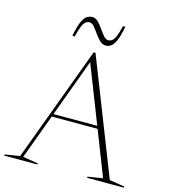

<svg xmlns="http://www.w3.org/2000/svg" viewBox="-137 -1014 981 1117"><g transform="rotate(15 353.5 -456.0)"><path d="M195 -291V-307.5H495.5V-291ZM623.5 -21.5 714 -7V0H492.5V-7L583 -21.5L331.5 -665H339.5L102 -21.5L192.5 -7V0H-7V-7L83.5 -21.5L340.5 -715H351.5ZM480 -906.5Q469 -848 455.8 -819Q442.5 -790 428 -780.5Q413.5 -771 398 -771Q377 -771 360.5 -787.2Q344 -803.5 329.5 -824.2Q315 -845 301.5 -861.2Q288 -877.5 272.5 -877.5Q259 -877.5 248.5 -868.8Q238 -860 229 -838Q220 -816 210 -776H196Q207 -834.5 220.2 -863.5Q233.5 -892.5 248.8 -902Q264 -911.5 280.5 -911.5Q300.5 -911.5 316.5 -895.2Q332.5 -879 346.8 -858Q361 -837 374.8 -821Q388.5 -805 403.5 -805Q417 -805 427.8 -813.8Q438.5 -822.5 447.5 -844.5Q456.5 -866.5 466 -906.5Z"/></g></svg>

Font: Newsreader 60pt ExtraLight
Style: Regular
Weight: 250
Designer: Hugues Gentile
Foundry: Production Type
Version: Version 1.003